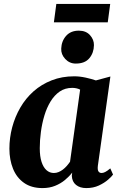

<svg xmlns="http://www.w3.org/2000/svg" viewBox="-20 -950 616 980"><path d="M479.5 -104Q477 -83.5 482.5 -75.2Q488 -67 498.5 -67Q506.5 -67 516.8 -72Q527 -77 543 -90.5L557 -59Q550.5 -49.5 531.8 -33Q513 -16.5 484.8 -3.2Q456.5 10 420.5 10Q388 10 368 -6.2Q348 -22.5 346.5 -52.5L348.5 -69Q333.5 -49.5 311.5 -31.2Q289.5 -13 261 -1.5Q232.5 10 197 10Q140.5 10 102.8 -16.5Q65 -43 46.5 -88.8Q28 -134.5 28 -191Q28 -246.5 42.2 -300.2Q56.5 -354 83.8 -401Q111 -448 151.2 -483.8Q191.5 -519.5 243.8 -540Q296 -560.5 359 -560.5Q387 -560.5 417.5 -553.8Q448 -547 469.5 -539.5L543.5 -559.5ZM389 -492.5Q380.5 -497 370.2 -499.2Q360 -501.5 348.5 -501.5Q312 -501.5 284.8 -482.8Q257.5 -464 238 -432Q218.5 -400 206.5 -360Q194.5 -320 188.8 -277Q183 -234 183 -193.5Q183 -152 192 -124Q201 -96 217.2 -81.5Q233.5 -67 255 -67Q267.5 -67 279 -71.8Q290.5 -76.5 301 -84.5Q311.5 -92.5 320.8 -103Q330 -113.5 337.5 -124.5ZM366.5 -625.5Q335 -625.5 313 -649Q291 -672.5 292.5 -702Q294 -740.5 317.5 -767Q341 -793.5 382.5 -793.5Q419 -793.5 439.5 -770.5Q460 -747.5 459.5 -719.5Q459 -680.5 436.2 -653Q413.5 -625.5 366.5 -625.5ZM267.5 -930H542.5L530 -836H255Z"/></svg>

Font: Merriweather 36pt ExtraBold
Style: Italic
Weight: 800
Italic angle: -7.8°
Version: Version 2.101